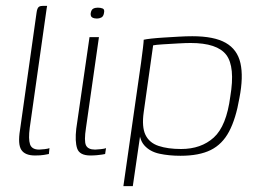

<svg xmlns="http://www.w3.org/2000/svg" viewBox="-20 -525 885 652"><path d="M99 3Q65 3 52.5 -16Q40 -35 48 -84L104 -481Q105 -489 107 -494.5Q109 -500 113 -502.5Q117 -505 125 -505H140Q140 -505 138.5 -496.5Q137 -488 135 -472L81 -91Q76 -53 82 -35Q88 -17 113 -17Q119 -17 131.5 -18.5Q144 -20 148 -22L146 -2Q141 -1 129.5 1Q118 3 99 3Z M287 3Q250 3 242 -21Q234 -45 239 -88L284 -399H316L272 -91Q265 -46 272 -31.5Q279 -17 303 -17Q309 -17 322.5 -18.5Q336 -20 340 -22L337 -2Q333 -1 326 0Q319 1 309 2Q299 3 287 3ZM309 -462Q300 -462 293.5 -465.5Q287 -469 288 -480Q290 -492 296.5 -495.5Q303 -499 312 -499Q322 -499 329 -496Q336 -493 333 -480Q331 -469 324 -465.5Q317 -462 309 -462Z M399 107 459 -312Q463 -341 465.5 -362.5Q468 -384 468 -390Q476 -392 494 -394Q512 -396 536.5 -397.5Q561 -399 586.5 -400.5Q612 -402 633 -402Q707 -402 746.5 -379.5Q786 -357 796.5 -310.5Q807 -264 793 -192Q781 -122 758 -78.5Q735 -35 695.5 -15.5Q656 4 593 4Q554 4 521.5 -3Q489 -10 470 -31.5Q451 -53 453 -94L462 -106L431 107ZM595 -19Q663 -19 706 -58Q749 -97 762 -197Q779 -298 748.5 -338.5Q718 -379 627 -379Q611 -379 584.5 -377.5Q558 -376 533.5 -374.5Q509 -373 500 -371L468 -144Q461 -94 474 -67Q487 -40 518.5 -29.5Q550 -19 595 -19Z"/></svg>

Font: Genos Thin ExtraLight
Style: Italic
Weight: 250
Italic angle: -8°
Version: Version 1.010